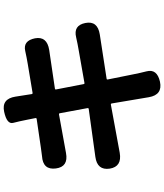

<svg xmlns="http://www.w3.org/2000/svg" viewBox="55 -896 889 1040"><g transform="rotate(-90 500.0 -375.5)"><path d="M578 46Q507 61 494 -14L460 -216Q459 -221 454 -220L193 -172Q118 -159 107 -226Q97 -294 171 -304L431 -340Q436 -341 435 -346L407 -497Q406 -502 401 -501L192 -463Q117 -449 108 -518Q99 -588 175 -593Q184 -594 220 -599L377 -622Q382 -623 381 -628L371 -678Q364 -714 355 -749Q346 -783 415 -798Q485 -813 497 -737L511 -648Q512 -643 517 -644L673 -670Q709 -676 745 -684Q800 -696 813 -631Q825 -566 750 -554L540 -523Q535 -522 536 -517L565 -367Q566 -362 571 -363L747 -394Q783 -400 818 -408Q883 -424 896 -358Q909 -292 834 -280L594 -243Q589 -242 590 -237L618 -98Q625 -62 634 -27Q649 30 578 46Z"/></g></svg>

Font: Resource Han Rounded JP
Style: Bold
Weight: 700
Designer: Cyano Hao (round all glyphs); Ryoko NISHIZUKA 西塚涼子 (kana, bopomofo & ideographs); Paul D. Hunt (Latin, Greek & Cyrillic)
Foundry: Cyano Hao
Version: 0.990